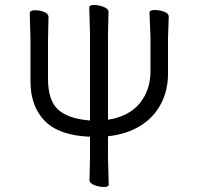

<svg xmlns="http://www.w3.org/2000/svg" viewBox="-20 -738 794 768"><path d="M415 0Q415 10 396 10Q377 10 357.5 2.5Q338 -5 338 -18L340 -107V-191Q216 -196 159 -254.5Q102 -313 102 -411V-576L99 -685Q99 -697 119.5 -697Q140 -697 157 -690Q174 -683 174 -670L172 -574V-423Q172 -337 212 -300Q252 -263 340 -256V-602L337 -708Q337 -718 356 -718Q375 -718 394.5 -710.5Q414 -703 414 -690L412 -601V-259Q495 -272 538.5 -324.5Q582 -377 582 -455V-585L578 -687Q578 -698 598.5 -698Q619 -698 637 -691Q655 -684 655 -672L652 -584V-443Q652 -376 623.5 -322Q595 -268 541 -234.5Q487 -201 412 -193V-106Z"/></svg>

Font: LXGW WenKai TC
Style: Regular
Weight: 400
Designer: LXGW / Fontworks Inc.
Foundry: LXGW / Fontworks Inc.
Version: Version 1.330